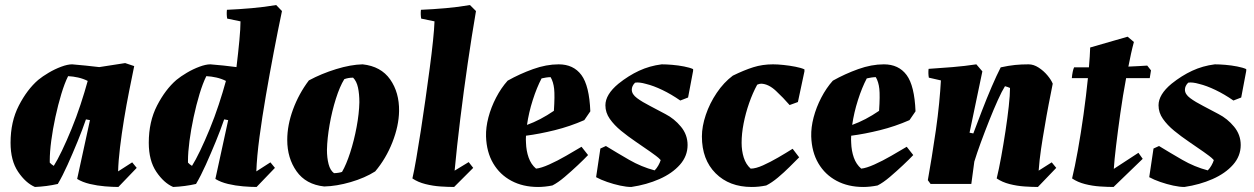

<svg xmlns="http://www.w3.org/2000/svg" viewBox="-20 -732 4990 764"><path d="M119 12Q82 -4 52 -48.5Q22 -93 22 -164Q22 -248 55 -312Q88 -376 132 -414Q149 -428 173.5 -442.5Q198 -457 223.5 -466.5Q249 -476 267 -476Q294 -474 321 -471Q348 -468 375 -465L478 -481L514 -469Q505 -425 494 -370Q483 -315 473.5 -257Q464 -199 457.5 -145Q451 -91 450 -50L506 -86L524 -64L451 12Q428 12 397.5 9.5Q367 7 337.5 0Q308 -7 287 -20L338 -254L322 -257Q308 -216 288.5 -168.5Q269 -121 249 -76.5Q229 -32 210 0Q188 5 165 8Q142 11 119 12ZM194 -72Q208 -94 226.5 -132.5Q245 -171 264.5 -218.5Q284 -266 300.5 -316Q317 -366 329 -410Q311 -419 291 -423.5Q271 -428 251 -429Q237 -401 224 -358Q211 -315 200.5 -266.5Q190 -218 184 -172.5Q178 -127 178 -93V-85Q184 -78 194 -72Z M669 12Q632 -4 602 -48.5Q572 -93 572 -164Q572 -248 605 -312Q638 -376 682 -414Q699 -428 723.5 -442.5Q748 -457 773.5 -466.5Q799 -476 817 -476Q869 -472 921 -465Q928 -523 932.5 -571Q937 -619 937 -647L884 -658Q881 -675 883 -693Q930 -695 981.5 -699.5Q1033 -704 1079 -712L1102 -688Q1086 -612 1069.5 -525.5Q1053 -439 1038 -352Q1023 -265 1012.5 -186.5Q1002 -108 1000 -50L1056 -86L1074 -64L1001 12Q978 12 947.5 9.5Q917 7 887.5 0Q858 -7 837 -20L888 -254L872 -257Q858 -216 838.5 -168.5Q819 -121 799 -76.5Q779 -32 760 0Q738 5 715 8Q692 11 669 12ZM744 -72Q758 -94 776.5 -132.5Q795 -171 814.5 -218.5Q834 -266 850.5 -316Q867 -366 879 -410Q861 -419 841 -423.5Q821 -428 801 -429Q787 -401 774 -358Q761 -315 750.5 -266Q740 -217 734 -171.5Q728 -126 728 -93V-85Q734 -78 744 -72Z M1270 10Q1197 2 1160 -50.5Q1123 -103 1123 -175Q1123 -234 1146 -296.5Q1169 -359 1209 -412Q1259 -439 1317.5 -457Q1376 -475 1423 -476Q1496 -468 1532.5 -416Q1569 -364 1568 -290Q1567 -231 1541.5 -166Q1516 -101 1473 -50Q1432 -24 1375.5 -7.5Q1319 9 1270 10ZM1309 -43Q1317 -43 1326.5 -44.5Q1336 -46 1341 -48Q1358 -77 1373.5 -125Q1389 -173 1399 -226.5Q1409 -280 1410 -325Q1410 -358 1404.5 -383.5Q1399 -409 1385 -423Q1366 -423 1350 -417Q1332 -388 1316.5 -339Q1301 -290 1291.5 -235.5Q1282 -181 1281 -136Q1281 -104 1287.5 -79Q1294 -54 1309 -43Z M1787 12Q1763 12 1733 10Q1703 8 1673 0.5Q1643 -7 1621 -22Q1628 -52 1636.5 -101.5Q1645 -151 1654.5 -212Q1664 -273 1673 -337Q1682 -401 1690 -461Q1698 -521 1703 -569.5Q1708 -618 1709 -647L1656 -658Q1653 -675 1655 -693Q1702 -695 1753.5 -699.5Q1805 -704 1850 -712L1874 -688Q1857 -589 1841 -479Q1825 -369 1811.5 -259Q1798 -149 1789 -53L1845 -87L1863 -64Z M2121 12Q2061 12 2015 -12.5Q1969 -37 1942.5 -82Q1916 -127 1914 -189Q1913 -225 1923.5 -265Q1934 -305 1954 -343.5Q1974 -382 2000 -411Q2048 -438 2101 -457Q2154 -476 2203 -476Q2262 -476 2293.5 -433.5Q2325 -391 2329 -289L2305 -254Q2248 -229 2187.5 -214Q2127 -199 2073 -192Q2072 -177 2073 -164Q2074 -132 2083.5 -105Q2093 -78 2113 -61Q2133 -63 2165.5 -77.5Q2198 -92 2232.5 -112Q2267 -132 2294 -148L2320 -115Q2305 -99 2279.5 -75Q2254 -51 2227 -28Q2200 -5 2178 6Q2163 9 2148.5 10.5Q2134 12 2121 12ZM2135 -420Q2116 -384 2100 -334Q2084 -284 2077 -235Q2130 -254 2184 -291Q2188 -351 2185 -378.5Q2182 -406 2171 -425Q2163 -425 2153 -423.5Q2143 -422 2135 -420Z M2492 12Q2473 12 2447.5 6.5Q2422 1 2396 -8Q2370 -17 2352 -27L2369 -141L2391 -151Q2435 -124 2483.5 -96Q2532 -68 2585 -54Q2593 -62 2599.5 -73.5Q2606 -85 2609 -95Q2601 -104 2590 -112Q2579 -120 2568 -128Q2541 -147 2510 -168Q2479 -189 2451.5 -211.5Q2424 -234 2406.5 -259Q2389 -284 2389 -313Q2389 -356 2441 -399Q2481 -431 2523 -450.5Q2565 -470 2613 -476Q2631 -476 2655 -474Q2679 -472 2702 -467.5Q2725 -463 2738 -457V-450L2718 -344L2687 -332Q2651 -357 2615.5 -374Q2580 -391 2551 -398Q2523 -406 2507 -403Q2494 -390 2494 -375Q2494 -357 2515 -341.5Q2536 -326 2566.5 -310.5Q2597 -295 2628 -278Q2663 -260 2689.5 -228Q2716 -196 2716 -155Q2716 -111 2685.5 -76.5Q2655 -42 2604 -19.5Q2553 3 2492 12Z M2971 12Q2882 12 2827.5 -42.5Q2773 -97 2773 -189Q2773 -229 2788.5 -275Q2804 -321 2832 -362.5Q2860 -404 2896 -431Q2941 -453 2977.5 -464.5Q3014 -476 3056 -476Q3074 -476 3098 -473.5Q3122 -471 3145 -466.5Q3168 -462 3181 -456V-448L3155 -326L3122 -314Q3097 -343 3067.5 -370.5Q3038 -398 3009 -399Q3002 -399 2993 -395Q2975 -362 2961 -322Q2947 -282 2939 -241Q2931 -200 2931 -164Q2931 -132 2939.5 -105Q2948 -78 2967 -61Q2987 -61 3016 -74Q3045 -87 3076 -105Q3107 -123 3134 -140L3160 -106Q3144 -90 3122 -68Q3100 -46 3075.5 -25.5Q3051 -5 3029 6Q3014 9 3000 10.5Q2986 12 2971 12Z M3415 12Q3355 12 3309 -12.5Q3263 -37 3236.5 -82Q3210 -127 3208 -189Q3207 -225 3217.5 -265Q3228 -305 3248 -343.5Q3268 -382 3294 -411Q3342 -438 3395 -457Q3448 -476 3497 -476Q3556 -476 3587.5 -433.5Q3619 -391 3623 -289L3599 -254Q3542 -229 3481.5 -214Q3421 -199 3367 -192Q3366 -177 3367 -164Q3368 -132 3377.5 -105Q3387 -78 3407 -61Q3427 -63 3459.5 -77.5Q3492 -92 3526.5 -112Q3561 -132 3588 -148L3614 -115Q3599 -99 3573.5 -75Q3548 -51 3521 -28Q3494 -5 3472 6Q3457 9 3442.5 10.5Q3428 12 3415 12ZM3429 -420Q3410 -384 3394 -334Q3378 -284 3371 -235Q3424 -254 3478 -291Q3482 -351 3479 -378.5Q3476 -406 3465 -425Q3457 -425 3447 -423.5Q3437 -422 3429 -420Z M4110 12Q4087 12 4057 10Q4027 8 3997.5 0.5Q3968 -7 3946 -22Q3955 -59 3964 -108.5Q3973 -158 3981 -210.5Q3989 -263 3994 -308.5Q3999 -354 3999 -382Q3990 -386 3979 -389Q3967 -370 3950.5 -333.5Q3934 -297 3916.5 -253Q3899 -209 3883 -165.5Q3867 -122 3857 -89L3845 0H3683L3672 -15Q3679 -55 3687.5 -106.5Q3696 -158 3704 -214Q3712 -270 3717 -321.5Q3722 -373 3724 -412L3676 -423Q3673 -440 3675 -458Q3722 -461 3770.5 -465Q3819 -469 3865 -476L3889 -448L3838 -204L3853 -201Q3868 -241 3887 -290.5Q3906 -340 3926 -386.5Q3946 -433 3962 -464Q3994 -471 4019 -473.5Q4044 -476 4073 -476Q4093 -476 4113 -463Q4133 -450 4148 -432Q4163 -414 4169 -399Q4161 -359 4152.5 -315Q4144 -271 4137 -228Q4129 -183 4122.5 -139Q4116 -95 4113 -53L4165 -86L4183 -64Z M4411 12Q4388 12 4357.5 10Q4327 8 4297.5 0.5Q4268 -7 4246 -22Q4257 -67 4269 -134Q4281 -201 4291.5 -276Q4302 -351 4309 -421H4245Q4246 -434 4248.5 -446Q4251 -458 4254 -464Q4266 -464 4281 -464Q4296 -464 4313 -464Q4317 -509 4318 -543L4467 -586L4492 -565Q4486 -543 4480.5 -518Q4475 -493 4470 -467Q4492 -468 4511.5 -469Q4531 -470 4545 -471L4560 -452L4555 -421H4461Q4448 -352 4438 -281Q4428 -210 4421 -151.5Q4414 -93 4412 -60L4510 -124L4527 -100Z M4693 12Q4674 12 4648.5 6.5Q4623 1 4597 -8Q4571 -17 4553 -27L4570 -141L4592 -151Q4636 -124 4684.5 -96Q4733 -68 4786 -54Q4794 -62 4800.5 -73.5Q4807 -85 4810 -95Q4802 -104 4791 -112Q4780 -120 4769 -128Q4742 -147 4711 -168Q4680 -189 4652.5 -211.5Q4625 -234 4607.5 -259Q4590 -284 4590 -313Q4590 -356 4642 -399Q4682 -431 4724 -450.5Q4766 -470 4814 -476Q4832 -476 4856 -474Q4880 -472 4903 -467.5Q4926 -463 4939 -457V-450L4919 -344L4888 -332Q4852 -357 4816.5 -374Q4781 -391 4752 -398Q4724 -406 4708 -403Q4695 -390 4695 -375Q4695 -357 4716 -341.5Q4737 -326 4767.5 -310.5Q4798 -295 4829 -278Q4864 -260 4890.5 -228Q4917 -196 4917 -155Q4917 -111 4886.5 -76.5Q4856 -42 4805 -19.5Q4754 3 4693 12Z"/></svg>

Font: Albura ExtraBold
Style: Italic
Weight: 758
Italic angle: -7°
Designer: Mercedes Jáuregui
Foundry: Omnibus-Type Team
Version: Version 1.000; ttfautohint (v1.8.3)